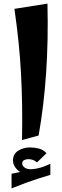

<svg xmlns="http://www.w3.org/2000/svg" viewBox="-20 -754 345 1064"><path d="M102 22Q104 -81 102.5 -171Q101 -261 96.5 -346Q92 -431 83 -519Q74 -607 60 -705L243 -734Q248 -531 235.5 -348.5Q223 -166 194 -3ZM166 212 148 211Q100 211 76 187Q52 163 52 136Q52 99 81 81Q110 63 147 63Q170 63 194.5 69Q219 75 238 95L185 146Q175 137 163 132.5Q151 128 137 128Q124 128 113.5 133.5Q103 139 103 152Q103 167 121 177.5Q139 188 178 181Q204 176 219 170.5Q234 165 259 154V205ZM44 290V209Q87 200 121 193Q155 186 188 180Q221 174 259 168V215Q219 227 188 237Q157 247 124 259Q91 271 44 290Z"/></svg>

Font: Marhey Light Medium
Style: Regular
Weight: 500
Version: Version 1.000